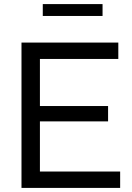

<svg xmlns="http://www.w3.org/2000/svg" viewBox="-20 -918 645 938"><path d="M189 -840H481V-898H189ZM567 -80H175V-325H508V-400H175V-630H558V-710H85V0H567Z"/></svg>

Font: FIGSv2-sans-serif Medium
Style: Regular
Weight: 500
Designer: Matt McInerney, Pablo Impallari, Rodrigo Fuenzalida,Mirko Velimirovic
Foundry: Matt McInerney, Pablo Impallari, Rodrigo Fuenzalida
Version: Version 4.021;hotconv 1.0.109;makeotfexe 2.5.65596